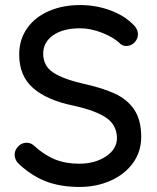

<svg xmlns="http://www.w3.org/2000/svg" viewBox="-20 -730 622 760"><path d="M59 -77Q38 -95 38 -118Q38 -136 52 -150.5Q66 -165 85 -165Q102 -165 114 -154Q154 -117 196.5 -99.5Q239 -82 293 -82Q356 -82 399.5 -111Q443 -140 443 -184Q442 -236 399.5 -264.5Q357 -293 270 -312Q167 -333 111.5 -381Q56 -429 56 -514Q56 -573 87 -617.5Q118 -662 173 -686Q228 -710 297 -710Q359 -710 414 -690Q469 -670 503 -637Q526 -617 526 -594Q526 -576 512.5 -562Q499 -548 480 -548Q466 -548 457 -556Q431 -582 385 -600Q339 -618 297 -618Q230 -618 190.5 -590.5Q151 -563 151 -518Q151 -469 190.5 -443Q230 -417 308 -399Q386 -382 435.5 -359Q485 -336 512 -295Q539 -254 539 -188Q539 -130 506.5 -85Q474 -40 418 -15Q362 10 295 10Q222 10 166 -10.5Q110 -31 59 -77Z"/></svg>

Font: Quicksand Medium
Style: Regular
Weight: 500
Designer: Andrew Paglinawan
Foundry: Andrew Paglinawan
Version: Version 3.000